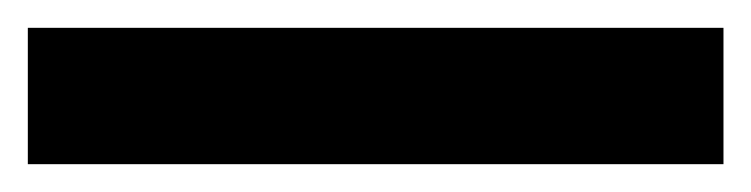

<svg xmlns="http://www.w3.org/2000/svg" viewBox="-20 31 540 138"><path d="M0 51H500V149H0Z"/></svg>

Font: Golos Text DemiBold
Style: Regular
Weight: 600
Designer: A.Korolkova, Vitaly Kuzmin
Foundry: ParaType Ltd
Version: Version 2.002